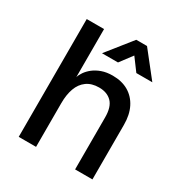

<svg xmlns="http://www.w3.org/2000/svg" viewBox="-171 -862 937 988"><g transform="rotate(30 297.0 -367.5)"><path d="M80 0V-700H183V-414Q187 -429 199 -446.5Q211 -464 230.5 -479.5Q250 -495 278 -505Q306 -515 342 -515Q397 -515 436 -492Q475 -469 496.5 -426.5Q518 -384 518 -324V0H415V-309Q415 -371 387.5 -399Q360 -427 312 -427Q268 -427 239 -406Q210 -385 196.5 -347.5Q183 -310 183 -260V0ZM236 -587 354 -735H418L535 -587H440L356 -700H416L331 -587Z"/></g></svg>

Font: Inclusive Sans Medium
Style: Regular
Weight: 500
Designer: Olivia King
Foundry: Olivia King
Version: Version 2.004